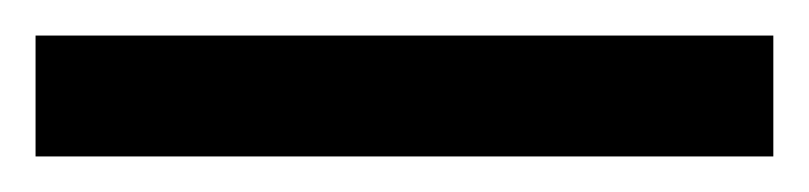

<svg xmlns="http://www.w3.org/2000/svg" viewBox="-22 70 455 108"><path d="M-2 90H413V158H-2Z"/></svg>

Font: hexbangla15
Style: Regular
Weight: 400
Designer: Jelle Bosma - Monotype Design Team
Foundry: Monotype Imaging Inc.
Version: Version 2.006